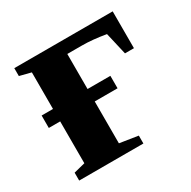

<svg xmlns="http://www.w3.org/2000/svg" viewBox="-112 -569 677 679"><g transform="rotate(-30 227.0 -229.5)"><path d="M391.6 -308.6 370.6 -399.4Q316.4 -408.7 273.4 -408.7H213.9V-265.6H307.1V-214.8H213.9V-43.9L288.6 -32.2V0H26.4V-32.2L72.8 -43.9V-214.8H26.4V-265.6H72.8V-415L26.4 -426.8V-459H428.2V-308.6Z"/></g></svg>

Font: Liberation Serif
Style: Bold
Weight: 700
Designer: Steve Matteson
Foundry: Ascender Corporation
Version: Version 2.1.5